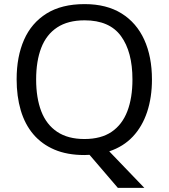

<svg xmlns="http://www.w3.org/2000/svg" viewBox="-20 -745 821 935"><path d="M720 -358Q720 -271 696.5 -200Q673 -129 627 -80Q581 -31 512 -8L683 170H554L416 9Q410 9 403.5 9.5Q397 10 391 10Q307 10 245 -16.5Q183 -43 142 -91.5Q101 -140 81 -208Q61 -276 61 -359Q61 -469 97 -551Q133 -633 206.5 -679Q280 -725 392 -725Q499 -725 572 -679.5Q645 -634 682.5 -551.5Q720 -469 720 -358ZM156 -358Q156 -268 181 -203Q206 -138 258.5 -103Q311 -68 391 -68Q472 -68 523.5 -103Q575 -138 600 -203Q625 -268 625 -358Q625 -493 569 -569.5Q513 -646 392 -646Q311 -646 258.5 -611.5Q206 -577 181 -512.5Q156 -448 156 -358Z"/></svg>

Font: Noto Sans Malayalam
Style: Regular
Weight: 400
Designer: Jelle Bosma - Monotype Design Team
Foundry: Monotype Imaging Inc.
Version: Version 2.103